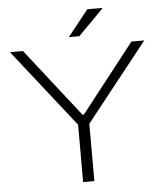

<svg xmlns="http://www.w3.org/2000/svg" viewBox="-58 -919 823 970"><g transform="rotate(-5 353.5 -434.0)"><path d="M324 0V-291L13 -686H79L350 -340H358L629 -686H694L381 -291V0ZM316 -736 421 -868H496L497 -865L369 -736Z"/></g></svg>

Font: Archivo SemiExpanded Thin
Style: Regular
Weight: 250
Width: 6
Designer: Hector Gatti
Foundry: Omnibus-Type
Version: Version 2.001